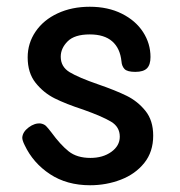

<svg xmlns="http://www.w3.org/2000/svg" viewBox="-20 -543 532 569"><path d="M53 -113Q46 -127 46 -135Q47 -152 65 -165.5Q83 -179 101 -177Q111 -175 116.5 -169.5Q122 -164 132 -151Q159 -114 183.5 -94.5Q208 -75 248 -75Q285 -75 310 -93Q335 -111 335 -138Q335 -167 309 -182.5Q283 -198 227 -218Q175 -235 142 -251.5Q109 -268 85.5 -297.5Q62 -327 62 -373Q62 -415 85.5 -449.5Q109 -484 151 -503.5Q193 -523 246 -523Q300 -523 341 -502.5Q382 -482 404 -448Q426 -414 426 -374Q426 -351 415.5 -340.5Q405 -330 381 -330Q357 -330 349 -338.5Q341 -347 340 -361Q336 -400 312.5 -420.5Q289 -441 246 -441Q201 -441 180.5 -420.5Q160 -400 160 -375Q160 -345 186.5 -329Q213 -313 271 -293Q323 -275 355.5 -259Q388 -243 411 -214.5Q434 -186 434 -141Q434 -93 407.5 -60Q381 -27 338 -10.5Q295 6 247 6Q178 6 128 -27Q78 -60 53 -113Z"/></svg>

Font: Mali Medium
Style: Regular
Weight: 500
Version: Version 1.000; ttfautohint (v1.6)